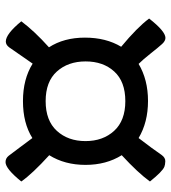

<svg xmlns="http://www.w3.org/2000/svg" viewBox="18 -696 618 694"><g transform="rotate(90 327.0 -349.0)"><path d="M151 -217Q116 -271 116 -347Q116 -423 149 -478Q79 -536 47 -579Q93 -638 117 -638Q128 -638 139 -626Q150 -614 172.5 -585.5Q195 -557 211 -541Q268 -575 345 -575Q422 -575 479 -541Q519 -593 540 -624Q550 -638 563 -637.5Q576 -637 583 -634Q600 -627 636 -582Q605 -539 541 -480Q576 -424 576 -349Q576 -274 541 -218Q608 -157 636 -117Q590 -60 566 -60Q552 -60 543 -71.5Q534 -83 512.5 -112Q491 -141 479 -157Q425 -123 345.5 -123Q266 -123 210 -158Q209 -157 151 -73Q142 -61 130 -61Q103 -61 57 -117Q92 -164 151 -217ZM345.5 -493Q275 -493 238.5 -453Q202 -413 202 -349.5Q202 -286 238.5 -245.5Q275 -205 345.5 -205Q416 -205 453 -245.5Q490 -286 490 -349Q490 -412 453 -452.5Q416 -493 345.5 -493Z"/></g></svg>

Font: Oleo Script Swash Caps
Style: Regular
Weight: 400
Designer: Soytutype
Foundry: Soytutype
Version: Version 1.002